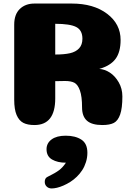

<svg xmlns="http://www.w3.org/2000/svg" viewBox="-20 -704 760 1081"><path d="M444 -486Q444 -534 409 -552Q374 -570 291 -570V-397Q342 -397 374.5 -404.5Q407 -412 425.5 -432Q444 -452 444 -486ZM291 -150Q291 0 174 0Q135 0 111 -12.5Q87 -25 73.5 -56.5Q60 -88 60 -143V-565Q60 -623 91.5 -653.5Q123 -684 174 -684H384Q507 -684 583 -626.5Q659 -569 659 -479Q659 -411 630.5 -372.5Q602 -334 539 -316Q570 -314 599 -295Q628 -276 648.5 -240.5Q669 -205 669 -161Q669 -95 656.5 -59.5Q644 -24 621 -12Q598 0 556 0Q497 0 469.5 -24.5Q442 -49 442 -99Q442 -161 430 -194.5Q418 -228 399 -238Q380 -248 346 -248L291 -247ZM242 136Q242 102 270.5 81Q299 60 350 60Q404 60 438 82Q472 104 472 156Q472 183 464 208.5Q456 234 443 254Q430 274 412.5 291Q395 308 376 320Q357 332 337.5 340.5Q318 349 301 353Q284 357 271 357Q254 357 243 346.5Q232 336 232 320Q232 299 247 292Q292 270 313 254Q334 238 351 212H350Q304 212 273 194Q242 176 242 136Z"/></svg>

Font: Coiny 2.0
Style: Regular
Weight: 400
Version: Version 1.001 July 11, 2018